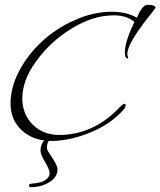

<svg xmlns="http://www.w3.org/2000/svg" viewBox="-20 -542 669 801"><path d="M195 46Q120 46 71 2Q24 -42 24 -109Q24 -178 60 -246Q96 -314 154 -368Q183 -395 217 -417.5Q251 -440 290 -457Q331 -476 370.5 -484.5Q410 -493 445 -493Q509 -493 551 -468Q574 -522 595 -522Q629 -522 629 -509Q605 -478 590 -459Q575 -440 570 -432Q511 -352 511 -315L515 -300Q515 -298 513 -298Q501 -298 501 -324Q501 -369 541 -450Q510 -478 454 -478Q368 -478 279 -423Q190 -369 130 -285Q100 -244 86.5 -205.5Q73 -167 73 -132Q73 -88 93 -53Q113 -18 148 1.5Q183 21 227 21Q297 21 360.5 -7.5Q424 -36 480 -95Q494 -109 500 -109Q504 -109 504 -103Q504 -94 495 -84Q442 -24 356 11Q269 46 195 46ZM107 239Q101 239 101 230Q101 224 123 223Q155 220 171 208Q187 196 187 180Q187 166 168 134Q149 102 149 86Q149 63 163.5 45Q178 27 201 27Q210 27 210 32Q176 36 176 73Q176 83 181.5 91Q187 99 198 116Q220 150 220 164Q220 197 186 218Q152 239 107 239Z"/></svg>

Font: Qwigley
Style: Regular
Weight: 400
Designer: Robert E. Leuschke
Foundry: Robert E. Leuschke
Version: Version 1.010; ttfautohint (v1.8.3)